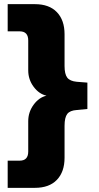

<svg xmlns="http://www.w3.org/2000/svg" viewBox="-20 -725 476 925"><path d="M17 180V49H75Q116 49 116 5V-141Q116 -185 142 -220.5Q168 -256 204 -264Q168 -272 142 -307Q116 -342 116 -386V-530Q116 -574 75 -574H17V-705H148Q217 -705 254 -666.5Q291 -628 291 -560V-407Q291 -368 304 -351Q317 -334 350 -331L401 -327V-200L350 -195Q317 -193 304 -176Q291 -159 291 -119V35Q291 103 254 141.5Q217 180 148 180Z"/></svg>

Font: Mulish Black
Style: Regular
Weight: 900
Designer: Vernon Adams
Foundry: Vernon Adams
Version: Version 3.603; ttfautohint (v1.8.3)